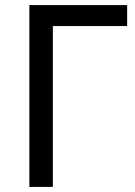

<svg xmlns="http://www.w3.org/2000/svg" viewBox="-20 -732 528 752"><path d="M95 -712H478V-630H187V0H95Z"/></svg>

Font: CST
Style: Regular
Weight: 400
Version: Version 1.00